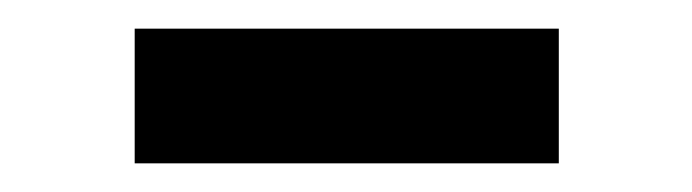

<svg xmlns="http://www.w3.org/2000/svg" viewBox="-20 -323 483 134"><path d="M74 -209H370V-303H74Z"/></svg>

Font: Meta Space Medium
Style: Regular
Weight: 500
Designer: Meta Pool / Florian Karsten
Foundry: Meta Pool / Florian Karsten
Version: Version 2.000;Glyphs 3.1.1 (3137)